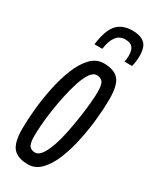

<svg xmlns="http://www.w3.org/2000/svg" viewBox="-193 -787 687 850"><g transform="rotate(30 150.0 -362.5)"><path d="M111 10Q59 10 35 -17Q11 -44 11 -116Q11 -160 16.5 -216Q22 -272 34 -330Q46 -388 65.5 -437Q85 -486 113.5 -516Q142 -546 180 -546Q232 -546 256 -519.5Q280 -493 280 -420Q280 -376 274.5 -320Q269 -264 257 -206Q245 -148 225.5 -99Q206 -50 177.5 -20Q149 10 111 10ZM112 -51Q130 -51 145 -72.5Q160 -94 172 -129.5Q184 -165 192.5 -207.5Q201 -250 207 -291.5Q213 -333 216 -367.5Q219 -402 219 -421Q219 -462 208 -473.5Q197 -485 179 -485Q161 -485 146 -463Q131 -441 119.5 -405.5Q108 -370 99 -328Q90 -286 84 -244.5Q78 -203 75.5 -168.5Q73 -134 73 -116Q73 -75 83.5 -63Q94 -51 112 -51ZM219 -735Q257 -735 278.5 -717.5Q300 -700 300 -653Q300 -624 293 -598H254Q258 -612 258 -630Q258 -657 247 -671Q236 -685 210 -685Q179 -685 162.5 -661.5Q146 -638 141 -598H101Q110 -672 137.5 -703.5Q165 -735 219 -735Z"/></g></svg>

Font: Georama ExtraCondensed
Style: Italic
Weight: 400
Width: 2
Italic angle: -9°
Designer: Jean-Baptiste Levee
Foundry: Production Type
Version: Version 1.000